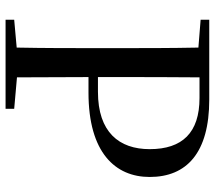

<svg xmlns="http://www.w3.org/2000/svg" viewBox="-61 -711 772 690"><g transform="rotate(90 325.0 -366.0)"><path d="M51 -701 151 -693C153 -593 153 -493 153 -392V-339C153 -239 153 -138 151 -40L51 -31V0H371V-31L258 -41L257 -298H313C528 -298 616 -394 616 -518C616 -651 529 -732 338 -732H51ZM257 -332V-392C257 -494 257 -596 258 -697H332C457 -697 516 -635 516 -518C516 -408 455 -332 310 -332Z"/></g></svg>

Font: Noto Serif JP Medium
Style: Regular
Weight: 500
Designer: Ryoko NISHIZUKA 西塚涼子 (kana & ideographs); Frank Grießhammer (Latin, Greek & Cyrillic); Wenlong ZHANG 张文龙 (bopomofo); San
Foundry: Adobe
Version: Version 2.001;hotconv 1.1.0;makeotfexe 2.6.0